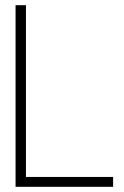

<svg xmlns="http://www.w3.org/2000/svg" viewBox="-20 -720 476 740"><path d="M40 0V-700H80V-38H416V0Z"/></svg>

Font: Stick No Bills ExtraLight ExtraLight
Style: Regular
Weight: 250
Version: Version 2.000